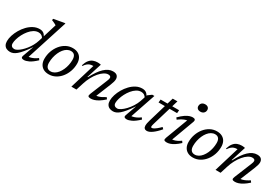

<svg xmlns="http://www.w3.org/2000/svg" viewBox="57 -1704 3888 2693"><g transform="rotate(30 2000.5 -358.0)"><path d="M426 -375.5Q413 -403 391.8 -416.5Q370.5 -430 343 -430Q302.5 -430 266.2 -407.5Q230 -385 199.8 -348.2Q169.5 -311.5 147.5 -269Q125.5 -226.5 113.5 -185.5Q101.5 -144.5 101.5 -113.5Q101.5 -84.5 117.8 -70Q134 -55.5 160.5 -55.5Q180 -55.5 206.2 -70.2Q232.5 -85 261.2 -111Q290 -137 317.5 -171.5Q345 -206 367.5 -246.5Q390 -287 403.5 -330L497 -634Q488 -640 474.8 -647Q461.5 -654 446.5 -660.8Q431.5 -667.5 417 -673L423 -696.5L588 -726H604L382.5 -37L367 -62.5Q387 -60 412.5 -65.5Q438 -71 467.2 -84.8Q496.5 -98.5 526.5 -121L544 -95Q478 -33 432 -11.5Q386 10 355 10Q327.5 10 317.2 -1.2Q307 -12.5 315 -34.5L380 -216H380.5Q334 -147 297.5 -103Q261 -59 231.5 -34.5Q202 -10 177 -0.5Q152 9 128.5 9Q95.5 9 70.2 -3Q45 -15 31 -40Q17 -65 17 -102.5Q17 -146 33 -196.5Q49 -247 78 -296.8Q107 -346.5 146.5 -387.5Q186 -428.5 233.2 -453.2Q280.5 -478 332.5 -478Q373 -478 398 -459Q423 -440 436.5 -404.5Z M869 -479Q920 -479 955.5 -459.2Q991 -439.5 1009.5 -403.5Q1028 -367.5 1028 -318.5Q1028 -253.5 1007.2 -194.2Q986.5 -135 949.2 -89Q912 -43 862.2 -16.5Q812.5 10 755 10Q704 10 668.5 -10Q633 -30 614.2 -66Q595.5 -102 595.5 -150.5Q595.5 -216 616.5 -275Q637.5 -334 674.8 -380Q712 -426 761.5 -452.5Q811 -479 869 -479ZM757 -39Q789.5 -39 818 -55.5Q846.5 -72 869.8 -101Q893 -130 910 -167.5Q927 -205 936 -247.5Q945 -290 945 -333Q945 -381 925.2 -405.8Q905.5 -430.5 867 -430.5Q834.5 -430.5 805.8 -414Q777 -397.5 753.8 -368.5Q730.5 -339.5 713.8 -301.8Q697 -264 687.8 -221.8Q678.5 -179.5 678.5 -136Q678.5 -88.5 698.5 -63.8Q718.5 -39 757 -39Z M1108 -328.5 1096.5 -333.5Q1114.5 -390.5 1140.2 -422Q1166 -453.5 1199.2 -466.2Q1232.5 -479 1271 -479Q1280 -479 1288.5 -478.2Q1297 -477.5 1305.5 -476.2Q1314 -475 1323 -473L1246 -231.5H1253.5Q1285.5 -292.5 1317.5 -338.8Q1349.5 -385 1382.5 -416Q1415.5 -447 1449.8 -462.8Q1484 -478.5 1520 -478.5Q1567.5 -478.5 1588 -456.8Q1608.5 -435 1608.5 -402Q1608.5 -384 1602.5 -360.2Q1596.5 -336.5 1582.5 -302L1475.5 -39L1470.5 -64Q1491 -63 1514.8 -69.2Q1538.5 -75.5 1565.8 -88.8Q1593 -102 1622 -121L1641 -94.5Q1596.5 -54 1559.2 -31.2Q1522 -8.5 1492 0.8Q1462 10 1437 10Q1404.5 10 1395.2 -2Q1386 -14 1399.5 -46.5L1511.5 -321.5Q1519.5 -340.5 1523 -353.2Q1526.5 -366 1526.5 -375.5Q1526.5 -390 1516 -398.8Q1505.5 -407.5 1482 -407.5Q1450.5 -407.5 1415.5 -385Q1380.5 -362.5 1347 -323Q1313.5 -283.5 1285.2 -231Q1257 -178.5 1238.5 -119L1201 0H1119L1241.5 -405Q1240 -405 1238.5 -405Q1237 -405 1235.5 -405Q1210 -405 1188.2 -398Q1166.5 -391 1146.8 -374.2Q1127 -357.5 1108 -328.5Z M1979 -34.5 2044 -216Q1998 -147.5 1962 -103.2Q1926 -59 1896.8 -34.5Q1867.5 -10 1842.8 -0.5Q1818 9 1795 9Q1761.5 9 1736.5 -3Q1711.5 -15 1697.5 -39.8Q1683.5 -64.5 1683.5 -102Q1683.5 -145 1699.2 -195.2Q1715 -245.5 1743.8 -294.8Q1772.5 -344 1811.8 -385Q1851 -426 1897.8 -450.5Q1944.5 -475 1996.5 -475Q2037 -475 2062 -456.2Q2087 -437.5 2100.5 -402L2089.5 -373Q2077 -400.5 2055.8 -414Q2034.5 -427.5 2006.5 -427.5Q1966.5 -427.5 1930.8 -405Q1895 -382.5 1865 -346Q1835 -309.5 1813.2 -267.2Q1791.5 -225 1779.5 -184.2Q1767.5 -143.5 1767.5 -113Q1767.5 -84 1783.8 -69.8Q1800 -55.5 1826.5 -55.5Q1849.5 -55.5 1882.2 -76.8Q1915 -98 1949.2 -134Q1983.5 -170 2013.2 -216.2Q2043 -262.5 2060.5 -312L2097.5 -424L2158 -469H2193L2046 -37L2031 -62.5Q2051 -60 2076.5 -65.5Q2102 -71 2131 -84.8Q2160 -98.5 2190 -121L2208 -95Q2141.5 -33 2095.5 -11.5Q2049.5 10 2018.5 10Q1991.5 10 1981.2 -1.2Q1971 -12.5 1979 -34.5Z M2288.5 -419.5 2293.5 -469H2593L2589 -419.5ZM2380.5 -129Q2377.5 -118 2375 -108.5Q2372.5 -99 2371.2 -92Q2370 -85 2370 -80Q2370 -70 2373.8 -66Q2377.5 -62 2384.5 -62Q2395.5 -62 2413.5 -71.2Q2431.5 -80.5 2456 -100Q2480.5 -119.5 2510.5 -150L2534 -126Q2505 -92 2478.5 -66.8Q2452 -41.5 2428 -24.5Q2404 -7.5 2382.8 1Q2361.5 9.5 2343 9.5Q2319 9.5 2304.8 -5Q2290.5 -19.5 2290.5 -51Q2290.5 -64.5 2294.2 -84.2Q2298 -104 2306.5 -133.5L2434 -565H2510.5Z M2628 -44.5 2771 -425 2787.5 -404Q2768.5 -405 2743.5 -398.2Q2718.5 -391.5 2689.8 -376.2Q2661 -361 2629.5 -336.5L2609.5 -362.5Q2657.5 -411 2694.5 -436Q2731.5 -461 2760.2 -470Q2789 -479 2810.5 -479Q2838 -479 2848 -466.5Q2858 -454 2847 -424.5L2704.5 -39L2690.5 -64Q2710.5 -62.5 2735.5 -67.8Q2760.5 -73 2788.2 -86.2Q2816 -99.5 2844 -120.5L2862.5 -93.5Q2819 -53 2783.2 -30.5Q2747.5 -8 2719 1Q2690.5 10 2667 10Q2635 10 2625.5 -1.5Q2616 -13 2628 -44.5ZM2796.5 -655.5Q2796.5 -675.5 2805.2 -691Q2814 -706.5 2830.5 -715.5Q2847 -724.5 2870 -724.5Q2901 -724.5 2917.8 -708.8Q2934.5 -693 2934.5 -668.5Q2934.5 -649 2925.5 -633.5Q2916.5 -618 2900.2 -609Q2884 -600 2861 -600Q2830 -600 2813.2 -615.5Q2796.5 -631 2796.5 -655.5Z M3203.5 -479Q3254.5 -479 3290 -459.2Q3325.5 -439.5 3344 -403.5Q3362.5 -367.5 3362.5 -318.5Q3362.5 -253.5 3341.8 -194.2Q3321 -135 3283.8 -89Q3246.5 -43 3196.8 -16.5Q3147 10 3089.5 10Q3038.5 10 3003 -10Q2967.5 -30 2948.8 -66Q2930 -102 2930 -150.5Q2930 -216 2951 -275Q2972 -334 3009.2 -380Q3046.5 -426 3096 -452.5Q3145.5 -479 3203.5 -479ZM3091.5 -39Q3124 -39 3152.5 -55.5Q3181 -72 3204.2 -101Q3227.5 -130 3244.5 -167.5Q3261.5 -205 3270.5 -247.5Q3279.5 -290 3279.5 -333Q3279.5 -381 3259.8 -405.8Q3240 -430.5 3201.5 -430.5Q3169 -430.5 3140.2 -414Q3111.5 -397.5 3088.2 -368.5Q3065 -339.5 3048.2 -301.8Q3031.5 -264 3022.2 -221.8Q3013 -179.5 3013 -136Q3013 -88.5 3033 -63.8Q3053 -39 3091.5 -39Z M3442.5 -328.5 3431 -333.5Q3449 -390.5 3474.8 -422Q3500.5 -453.5 3533.8 -466.2Q3567 -479 3605.5 -479Q3614.5 -479 3623 -478.2Q3631.5 -477.5 3640 -476.2Q3648.5 -475 3657.5 -473L3580.5 -231.5H3588Q3620 -292.5 3652 -338.8Q3684 -385 3717 -416Q3750 -447 3784.2 -462.8Q3818.5 -478.5 3854.5 -478.5Q3902 -478.5 3922.5 -456.8Q3943 -435 3943 -402Q3943 -384 3937 -360.2Q3931 -336.5 3917 -302L3810 -39L3805 -64Q3825.5 -63 3849.2 -69.2Q3873 -75.5 3900.2 -88.8Q3927.5 -102 3956.5 -121L3975.5 -94.5Q3931 -54 3893.8 -31.2Q3856.5 -8.5 3826.5 0.8Q3796.5 10 3771.5 10Q3739 10 3729.8 -2Q3720.5 -14 3734 -46.5L3846 -321.5Q3854 -340.5 3857.5 -353.2Q3861 -366 3861 -375.5Q3861 -390 3850.5 -398.8Q3840 -407.5 3816.5 -407.5Q3785 -407.5 3750 -385Q3715 -362.5 3681.5 -323Q3648 -283.5 3619.8 -231Q3591.5 -178.5 3573 -119L3535.5 0H3453.5L3576 -405Q3574.5 -405 3573 -405Q3571.5 -405 3570 -405Q3544.5 -405 3522.8 -398Q3501 -391 3481.2 -374.2Q3461.5 -357.5 3442.5 -328.5Z"/></g></svg>

Font: Newsreader 12pt
Style: Italic
Weight: 400
Italic angle: -17°
Version: Version 1.003